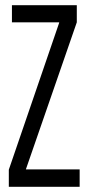

<svg xmlns="http://www.w3.org/2000/svg" viewBox="-20 -720 337 740"><path d="M14 0V-66L208 -632V-634H26V-700H276V-634L80 -68V-67H287V0Z"/></svg>

Font: Georama ExtraCondensed
Style: Regular
Weight: 400
Width: 2
Designer: Jean-Baptiste Levee
Foundry: Production Type
Version: Version 1.000